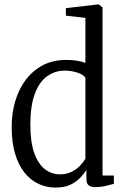

<svg xmlns="http://www.w3.org/2000/svg" viewBox="-20 -839 550 870"><path d="M232 11Q190 11 153.8 -6.2Q117.5 -23.5 90.5 -57.5Q63.5 -91.5 48.2 -143Q33 -194.5 33 -262.5Q33 -349 62.8 -418.2Q92.5 -487.5 148 -527.5Q203.5 -567.5 280.5 -567.5Q306 -567.5 328.5 -564Q351 -560.5 367 -554V-758L278.5 -768V-802L424 -819H427.5L444.5 -805.5V-43.5H496V-6Q479 -1.5 457 3.8Q435 9 410.5 9Q394.5 9 383 1.5Q371.5 -6 371.5 -29V-69.5Q362 -53 344.2 -34.2Q326.5 -15.5 299.5 -2.2Q272.5 11 232 11ZM251.5 -49Q281 -49 303.5 -60Q326 -71 341.8 -87.2Q357.5 -103.5 367 -120V-486Q360 -500 332.2 -509.5Q304.5 -519 273.5 -519Q229 -519 193.5 -493.5Q158 -468 137.8 -414Q117.5 -360 117.5 -274Q117.5 -194.5 135.5 -144.8Q153.5 -95 184 -72Q214.5 -49 251.5 -49Z"/></svg>

Font: Merriweather 24pt SemiCondensed Light
Style: Regular
Weight: 300
Width: 4
Designer: Eben Sorkin
Foundry: Eben Sorkin
Version: Version 2.100